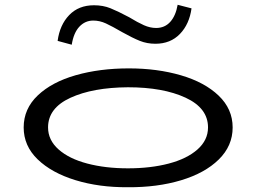

<svg xmlns="http://www.w3.org/2000/svg" viewBox="-20 -770 1071 803"><path d="M79 -237Q79 -315 138 -371Q197 -427 297 -455.5Q397 -484 519 -484Q638 -484 737 -455Q836 -426 894.5 -370Q953 -314 953 -237Q953 -160 895 -103Q837 -46 737 -16Q637 14 515 13Q395 14 295.5 -16.5Q196 -47 137.5 -103.5Q79 -160 79 -237ZM850 -237Q850 -318 756 -361.5Q662 -405 515 -405Q368 -404 274.5 -361Q181 -318 181 -237Q181 -184 225 -145Q269 -106 345 -86Q421 -66 515 -66Q610 -66 686 -86Q762 -106 806 -145Q850 -184 850 -237ZM492 -635Q449 -660 423 -672Q397 -684 370 -684Q336 -684 312 -658.5Q288 -633 280 -583L221 -599Q230 -666 269.5 -707Q309 -748 373 -748Q411 -748 442 -735.5Q473 -723 520 -698Q556 -676 582 -664.5Q608 -653 633 -653Q669 -653 692 -678.5Q715 -704 723 -750L781 -735Q772 -669 732.5 -628Q693 -587 630 -587Q595 -587 565 -599Q535 -611 492 -635Z"/></svg>

Font: BioRhyme Expanded
Style: Regular
Weight: 400
Width: 7
Designer: Aoife Mooney
Foundry: Aoife Mooney Type
Version: Version 1.001